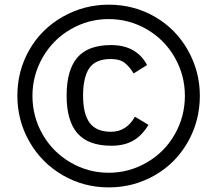

<svg xmlns="http://www.w3.org/2000/svg" viewBox="-20 -710 951 826"><path d="M447.8 96.2Q340.3 96.2 249.8 43.7Q159.2 -8.8 106.9 -99.9Q54.7 -190.9 54.7 -297.9Q54.7 -405.8 106.4 -495.8Q158.2 -585.9 249.8 -637.9Q341.3 -689.9 447.8 -689.9Q555.7 -689.9 645.8 -638.2Q735.8 -586.4 787.8 -494.9Q839.8 -403.3 839.8 -297.9Q839.8 -189.9 787.8 -98.6Q735.8 -7.3 645.3 44.4Q554.7 96.2 447.8 96.2ZM447.8 33.2Q535.2 33.2 611.6 -11Q688 -55.2 731.7 -131.8Q775.4 -208.5 775.4 -297.9Q775.4 -387.2 731.2 -463.9Q687 -540.5 611.1 -584.2Q535.2 -627.9 447.8 -627.9Q359.4 -627.9 283.4 -583.7Q207.5 -539.6 163.6 -462.9Q119.6 -386.2 119.6 -297.9Q119.6 -208.5 163.1 -132.3Q206.5 -56.2 282.7 -11.5Q358.9 33.2 447.8 33.2ZM459.5 -83Q359.9 -83 313.2 -136.5Q266.6 -189.9 266.6 -298.8Q266.6 -408.2 312.5 -462.2Q358.4 -516.1 457.5 -516.1Q566.9 -516.1 612.8 -430.2L554.7 -394Q540.5 -418.9 519 -437.5Q497.6 -456.1 456.5 -456.1Q390.6 -456.1 364 -416.5Q337.4 -377 337.4 -298.8Q337.4 -219.2 366 -181.2Q394.5 -143.1 457.5 -143.1Q523.9 -143.1 560.5 -208L618.7 -172.9Q590.8 -126 552.2 -104.5Q513.7 -83 459.5 -83Z"/></svg>

Font: Cadman
Style: Regular
Weight: 400
Designer: Paul James MIller
Foundry: High-Logic / Made with FontCreator
Version: Version 2.114;March 28, 2021;FontCreator 13.0.0.2683 64-bit